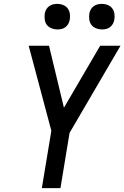

<svg xmlns="http://www.w3.org/2000/svg" viewBox="-20 -971 642 991"><path d="M196 0 245 -296 128 -735H233L310 -415L497 -735H602L339 -285L292 0ZM506 -819Q490 -819 475.5 -825Q461 -831 452 -842.5Q443 -854 441 -869.5Q439 -885 441 -901Q443 -912 448.5 -922Q454 -932 463.5 -939Q473 -946 484 -948.5Q495 -951 506 -951Q522 -951 536.5 -945Q551 -939 559.5 -927.5Q568 -916 570.5 -900.5Q573 -885 570 -869Q568 -858 562.5 -848Q557 -838 548 -831Q539 -824 528 -821.5Q517 -819 506 -819ZM276 -819Q260 -819 245.5 -825Q231 -831 222 -842.5Q213 -854 211 -869.5Q209 -885 211 -901Q213 -912 218.5 -922Q224 -932 233.5 -939Q243 -946 254 -948.5Q265 -951 276 -951Q292 -951 306.5 -945Q321 -939 329.5 -927.5Q338 -916 340.5 -900.5Q343 -885 340 -869Q338 -858 332.5 -848Q327 -838 318 -831Q309 -824 298 -821.5Q287 -819 276 -819Z"/></svg>

Font: Iosevka Aile Medium Oblique
Style: Regular
Weight: 500
Italic angle: -9°
Designer: Belleve Invis
Foundry: Belleve Invis
Version: Version 31.1.0; ttfautohint (v1.8.4)